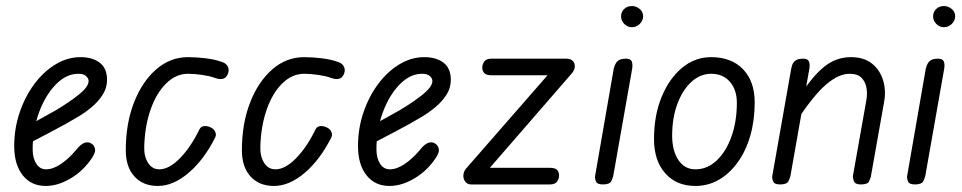

<svg xmlns="http://www.w3.org/2000/svg" viewBox="-20 -610 3182 635"><path d="M131 5Q83 5 55 -30.5Q27 -66 27 -127Q27 -185 45 -238Q63 -291 93.5 -332Q124 -373 163.5 -397Q203 -421 246 -421Q286 -421 310 -402.5Q334 -384 334 -346Q334 -319 319.5 -296.5Q305 -274 283.5 -256Q262 -238 238.5 -224Q215 -210 197 -200Q175 -188 146 -172.5Q117 -157 93.5 -145Q70 -133 61 -128L75 -196Q88 -203 103 -211Q118 -219 133.5 -228Q149 -237 164 -245Q208 -271 240.5 -297Q273 -323 273 -342Q273 -351 264.5 -358.5Q256 -366 239 -366Q199 -366 164.5 -330.5Q130 -295 109 -238Q88 -181 88 -116Q88 -87 100 -68.5Q112 -50 132 -50Q155 -50 180.5 -67Q206 -84 230 -112Q247 -134 260.5 -138Q274 -142 284 -134Q293 -128 294.5 -115Q296 -102 276 -76Q248 -39 208.5 -17Q169 5 131 5Z M502 5Q453 5 424.5 -26.5Q396 -58 396 -113Q396 -201 423 -270.5Q450 -340 496.5 -380.5Q543 -421 602 -421Q631 -421 662 -417Q693 -413 714 -405Q724 -402 729.5 -395.5Q735 -389 736 -381Q737 -373 733 -364Q727 -351 715.5 -349Q704 -347 689 -353Q672 -359 647 -362.5Q622 -366 602 -366Q562 -366 529.5 -334Q497 -302 478 -247.5Q459 -193 457 -125Q456 -93 469.5 -71.5Q483 -50 507 -50Q539 -50 575 -86.5Q611 -123 640 -183Q645 -192 655.5 -193Q666 -194 678 -188Q688 -183 692 -173.5Q696 -164 692 -156Q655 -82 604 -38.5Q553 5 502 5Z M886 5Q837 5 808.5 -26.5Q780 -58 780 -113Q780 -201 807 -270.5Q834 -340 880.5 -380.5Q927 -421 986 -421Q1015 -421 1046 -417Q1077 -413 1098 -405Q1108 -402 1113.5 -395.5Q1119 -389 1120 -381Q1121 -373 1117 -364Q1111 -351 1099.5 -349Q1088 -347 1073 -353Q1056 -359 1031 -362.5Q1006 -366 986 -366Q946 -366 913.5 -334Q881 -302 862 -247.5Q843 -193 841 -125Q840 -93 853.5 -71.5Q867 -50 891 -50Q923 -50 959 -86.5Q995 -123 1024 -183Q1029 -192 1039.5 -193Q1050 -194 1062 -188Q1072 -183 1076 -173.5Q1080 -164 1076 -156Q1039 -82 988 -38.5Q937 5 886 5Z M1268 5Q1220 5 1192 -30.5Q1164 -66 1164 -127Q1164 -185 1182 -238Q1200 -291 1230.5 -332Q1261 -373 1300.5 -397Q1340 -421 1383 -421Q1423 -421 1447 -402.5Q1471 -384 1471 -346Q1471 -319 1456.5 -296.5Q1442 -274 1420.5 -256Q1399 -238 1375.5 -224Q1352 -210 1334 -200Q1312 -188 1283 -172.5Q1254 -157 1230.5 -145Q1207 -133 1198 -128L1212 -196Q1225 -203 1240 -211Q1255 -219 1270.5 -228Q1286 -237 1301 -245Q1345 -271 1377.5 -297Q1410 -323 1410 -342Q1410 -351 1401.5 -358.5Q1393 -366 1376 -366Q1336 -366 1301.5 -330.5Q1267 -295 1246 -238Q1225 -181 1225 -116Q1225 -87 1237 -68.5Q1249 -50 1269 -50Q1292 -50 1317.5 -67Q1343 -84 1367 -112Q1384 -134 1397.5 -138Q1411 -142 1421 -134Q1430 -128 1431.5 -115Q1433 -102 1413 -76Q1385 -39 1345.5 -17Q1306 5 1268 5Z M1538 0Q1526 0 1519 -9Q1512 -18 1512.5 -30Q1513 -42 1521 -52L1810 -383L1818 -361H1606Q1588 -361 1581.5 -368.5Q1575 -376 1575 -386Q1575 -397 1581.5 -406.5Q1588 -416 1606 -416H1852Q1868 -416 1875 -408Q1882 -400 1881 -388.5Q1880 -377 1870 -366L1581 -33L1573 -55H1798Q1816 -55 1822.5 -48Q1829 -41 1829 -30Q1829 -19 1822.5 -9.5Q1816 0 1798 0Z M1974 0Q1955 0 1951 -10Q1947 -20 1948 -27L2010 -384Q2013 -395 2017.5 -402Q2022 -409 2030 -412.5Q2038 -416 2050 -416Q2065 -416 2069 -407.5Q2073 -399 2071 -384L2008 -27Q2007 -23 2002 -11.5Q1997 0 1974 0ZM2070 -520Q2055 -520 2044.5 -531Q2034 -542 2034 -556Q2034 -570 2044 -580Q2054 -590 2070 -590Q2084 -590 2095.5 -580.5Q2107 -571 2107 -556Q2107 -542 2096 -531Q2085 -520 2070 -520Z M2280 5Q2217 5 2180 -37Q2143 -79 2143 -150Q2143 -228 2168 -289Q2193 -350 2235.5 -385.5Q2278 -421 2332 -421Q2399 -421 2437.5 -381Q2476 -341 2476 -271Q2476 -212 2461.5 -161.5Q2447 -111 2420 -73.5Q2393 -36 2357.5 -15.5Q2322 5 2280 5ZM2280 -50Q2319 -50 2350 -79Q2381 -108 2399 -158Q2417 -208 2417 -270Q2417 -313 2394 -339.5Q2371 -366 2332 -366Q2296 -366 2266.5 -339Q2237 -312 2220 -265.5Q2203 -219 2203 -162Q2203 -112 2223.5 -81Q2244 -50 2280 -50Z M2560 0Q2541 0 2537 -10Q2533 -20 2534 -27L2597 -384Q2599 -395 2603.5 -402Q2608 -409 2616 -412.5Q2624 -416 2636 -416Q2651 -416 2655 -407.5Q2659 -399 2657 -384L2594 -27Q2593 -23 2588 -11.5Q2583 0 2560 0ZM2827 0Q2808 0 2804 -11Q2800 -22 2801 -29L2845 -277Q2849 -297 2846 -317.5Q2843 -338 2830 -352Q2817 -366 2790 -366Q2753 -366 2711 -329.5Q2669 -293 2613 -207L2625 -292Q2666 -357 2705.5 -389Q2745 -421 2794 -421Q2837 -421 2863.5 -400Q2890 -379 2900.5 -345Q2911 -311 2904 -273L2860 -25Q2859 -21 2854.5 -10.5Q2850 0 2827 0Z M3006 0Q2987 0 2983 -10Q2979 -20 2980 -27L3042 -384Q3045 -395 3049.5 -402Q3054 -409 3062 -412.5Q3070 -416 3082 -416Q3097 -416 3101 -407.5Q3105 -399 3103 -384L3040 -27Q3039 -23 3034 -11.5Q3029 0 3006 0ZM3102 -520Q3087 -520 3076.5 -531Q3066 -542 3066 -556Q3066 -570 3076 -580Q3086 -590 3102 -590Q3116 -590 3127.5 -580.5Q3139 -571 3139 -556Q3139 -542 3128 -531Q3117 -520 3102 -520Z"/></svg>

Font: Edu VIC WA NT Beginner
Style: Regular
Weight: 400
Designer: Tina and Corey Anderson
Foundry: Google for Education
Version: Version 1.003